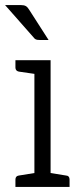

<svg xmlns="http://www.w3.org/2000/svg" viewBox="-32 -739 311 759"><path d="M230 -45Q243 -44 243 -29V0H29V-29Q29 -43 42 -45L104 -55V-447L42 -456Q29 -459 29 -472V-501H168V-55ZM-12 -719H50Q63 -719 70 -715Q77 -711 83 -701L160 -581H124Q115 -581 110 -583Q105 -585 100 -592Z"/></svg>

Font: Aleo Light
Style: Regular
Weight: 300
Designer: Alessio Laiso
Foundry: Alessio Laiso
Version: Version 2.000